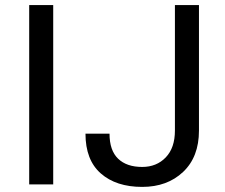

<svg xmlns="http://www.w3.org/2000/svg" viewBox="-20 -731 890 761"><path d="M190.9 -710.9V0H95.7V-710.9ZM673.3 -213.4V-710.9H768.6V-213.4Q768.6 -108.9 705.8 -49.6Q643.1 9.8 543.5 9.8Q440.4 9.8 379.6 -43.5Q318.8 -96.7 318.8 -201.2H414.1Q414.1 -134.8 448 -102.1Q481.9 -69.3 543.5 -69.3Q600.6 -69.3 637 -107.2Q673.3 -145 673.3 -213.4Z"/></svg>

Font: Bert Sans Medium
Style: Regular
Weight: 500
Designer: Christian Robertson, Adam Twardoch, & Cristiano Sobral
Foundry: Google
Version: Version 12.135;January 10, 2020;FontCreator 12.0.0.2547 64-b